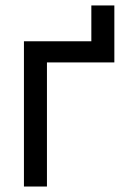

<svg xmlns="http://www.w3.org/2000/svg" viewBox="-20 -681 474 701"><path d="M397.5 -453.1H151.4V0H67.4V-530.3H313.5V-661.1H397.5Z"/></svg>

Font: Pretendard Std
Style: Regular
Weight: 400
Designer: Base glyphs from Inter by Rasmus Andersson; Hangeul glyphs from Noto Sans CJK(Source Han Sans) by Jang Soo-young and Kan
Foundry: Kil Hyung-jin
Version: Version 1.309